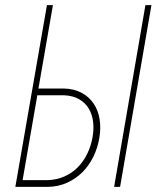

<svg xmlns="http://www.w3.org/2000/svg" viewBox="-20 -731 627 751"><path d="M130.4 -384.8H229.5Q270.5 -383.8 299.8 -367.7Q329.1 -351.6 346.7 -325.2Q364.3 -298.8 369.6 -264.6Q375 -230.5 368.7 -192.4Q362.3 -153.3 345.5 -118.7Q328.6 -84 303 -58.1Q277.3 -32.2 243.2 -16.6Q209 -1 168 0H40L163.6 -710.9H187ZM126 -358.4 68.4 -26.4H167.5Q203.6 -27.8 233.2 -41.3Q262.7 -54.7 284.7 -77.1Q306.6 -99.6 321.3 -129.6Q335.9 -159.7 341.8 -193.4Q347.7 -225.1 344.2 -254.4Q340.8 -283.7 327.1 -306.4Q313.5 -329.1 289.3 -343Q265.1 -356.9 230 -358.4ZM449.7 0H426.3L548.8 -710.9H572.3Z"/></svg>

Font: Roboto Mono Thin
Style: Italic
Weight: 250
Designer: Google
Version: Version 2.000985; 2015; ttfautohint (v1.3)